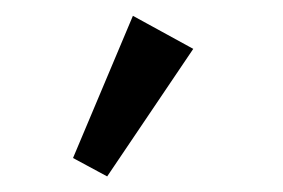

<svg xmlns="http://www.w3.org/2000/svg" viewBox="-20 -732 360 244"><path d="M116.2 -507.8 72.8 -531.2 148.9 -711.9 225.6 -669.9Z"/></svg>

Font: Elstob 8pt SemiBold
Style: Regular
Weight: 600
Designer: Peter S. Baker
Version: Version 1.015